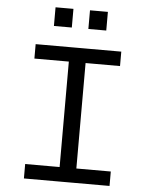

<svg xmlns="http://www.w3.org/2000/svg" viewBox="-60 -945 769 994"><g transform="rotate(5 325.0 -448.5)"><path d="M281 0V-698H368V0ZM102 -698H547V-623H102ZM102 -75H547V0H102ZM367 -800V-897H460V-800ZM188 -800V-897H281V-800Z"/></g></svg>

Font: Azeret Mono Thin Light
Style: Regular
Weight: 300
Version: Version 1.002